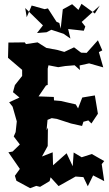

<svg xmlns="http://www.w3.org/2000/svg" viewBox="-20 -955 572 1006"><path d="M459 -308 493 -359 477 -455 411 -444 389 -387 377 -408 298 -426 263 -429 262 -447 182 -450 221 -507 230 -510V-595L234 -613L285 -603L322 -609L371 -613L399 -588L397 -612L447 -623L521 -602L498 -682L516 -691L493 -744L434 -678L405 -679L368 -707L317 -683L282 -693L223 -704L177 -733L116 -724L110 -733L24 -732L22 -652L96 -589V-557L58 -509L48 -472L82 -444L28 -419L46 -396L68 -319L62 -263L52 -240L84 -198L46 -161L24 -157L84 -70L58 -34L66 -8L138 31L170 19L190 24L240 -6L245 -26L287 20L376 -30L417 -27L440 21L468 -36L526 -6L513 -95L526 -111L461 -148L408 -131L366 -156L361 -84L329 -152L258 -89L256 -157L177 -126H195L230 -190L231 -286L224 -273L229 -327L251 -336L278 -332L352 -308L410 -295L417 -317L443 -324ZM291 -834 276 -841 231 -911 214 -907 146 -926 120 -865 112 -913 205 -822 174 -782 224 -786 249 -799 313 -778 349 -753 337 -803 419 -794 427 -816 408 -840 503 -926 477 -884 407 -935 391 -903 358 -933 309 -906 298 -805Z"/></svg>

Font: Asimov Aggro
Style: Condensed
Weight: 500
Designer: Google
Version: Version 2.000980; 2014